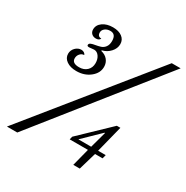

<svg xmlns="http://www.w3.org/2000/svg" viewBox="-176 -929 1046 1077"><g transform="rotate(30 347.0 -390.0)"><path d="M693.8 -770 80.1 0H13.2L636.2 -770ZM567.9 -312 523.9 -138.2H573.2L566.9 -113.8H518.1L484.9 0H442.9L472.2 -113.8H354L358.9 -133.8L544.9 -312ZM396 -138.2H479L507.8 -243.2L504.9 -244.1ZM266.1 -556.2Q266.1 -582.5 253.4 -600.3Q240.7 -618.2 221.2 -618.2Q216.8 -618.2 205.3 -616.7Q193.8 -615.2 189.9 -615.2Q176.8 -615.2 176.8 -623Q176.8 -632.8 187.7 -637.2Q198.7 -641.6 214.6 -644Q230.5 -646.5 246.3 -651.4Q262.2 -656.2 273.2 -670.9Q284.2 -685.5 284.2 -710Q284.2 -754.9 248 -754.9Q227.5 -754.9 213.9 -744.1Q200.2 -733.4 200.2 -717.8Q200.2 -691.9 225.1 -691.9Q218.3 -676.8 198.2 -676.8Q180.7 -676.8 169.9 -687Q159.2 -697.3 159.2 -713.9Q159.2 -742.7 185.1 -761.2Q210.9 -779.8 251 -779.8Q288.6 -779.8 310.8 -762.9Q333 -746.1 333 -717.8Q333 -689.9 311.8 -666.5Q290.5 -643.1 259.8 -636.2V-631.8Q287.1 -625.5 302.5 -606.7Q317.9 -587.9 317.9 -562Q317.9 -521.5 281.7 -492.7Q245.6 -463.9 193.8 -463.9Q154.8 -463.9 130.4 -481Q106 -498 106 -525.9Q106 -548.3 122.3 -565.2Q138.7 -582 160.2 -582Q170.4 -582 178.5 -576.7Q186.5 -571.3 188 -564Q172.9 -564 161.9 -551.5Q150.9 -539.1 150.9 -522Q150.9 -490.2 196.8 -490.2Q227.5 -490.2 246.8 -508.3Q266.1 -526.4 266.1 -556.2Z"/></g></svg>

Font: Libre Baskerville
Style: Italic
Weight: 400
Designer: Pablo Impallari, Rodrigo Fuenzalida
Foundry: Pablo Impallari, Rodrigo Fuenzalida
Version: Version 1.000